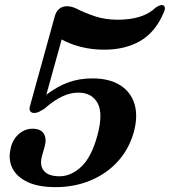

<svg xmlns="http://www.w3.org/2000/svg" viewBox="-20 -737 681 769"><path d="M21.5 -136Q27.5 -174.5 53 -198Q78.5 -221.5 110 -221.5Q143 -221.5 155.5 -201.5Q168 -181.5 158.5 -148.5L148 -111.5Q138 -74.5 155.8 -52.8Q173.5 -31 218.5 -31Q264.5 -31 305.2 -69Q346 -107 369.5 -192.5Q394 -281 371.2 -323.5Q348.5 -366 293 -366Q229.5 -366 157.5 -301Q144 -293 135.5 -288.8Q127 -284.5 117 -284.5Q106.5 -284.5 101.2 -291.2Q96 -298 100 -312L199.5 -672Q204.5 -690.5 216.8 -701.2Q229 -712 249 -712Q264.5 -712 283 -704Q321 -684.5 362 -671.2Q403 -658 451 -658Q553.5 -658 603.5 -706.5Q623 -720 633 -716Q638.5 -714 640.2 -707.2Q642 -700.5 635 -685Q602.5 -608.5 542.2 -573.2Q482 -538 397.5 -538Q348 -538 304 -549.2Q260 -560.5 227 -579L165.5 -357.5Q208.5 -390.5 253 -406.8Q297.5 -423 350 -423Q417.5 -423 460.8 -396Q504 -369 518.8 -320.2Q533.5 -271.5 515.5 -206.5Q496 -138.5 451 -89.5Q406 -40.5 342 -14Q278 12.5 202.5 12.5Q134 12.5 91 -7.8Q48 -28 30.5 -61.8Q13 -95.5 21.5 -136Z"/></svg>

Font: Fraunces 72pt S050 SemiBold
Style: Italic
Weight: 600
Italic angle: -16°
Version: Version 1.000; ttfautohint (v1.8.3)